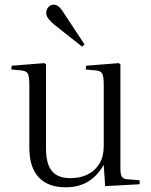

<svg xmlns="http://www.w3.org/2000/svg" viewBox="-20 -784 644 818"><path d="M260 14Q185 14 145 -28.5Q105 -71 105 -155V-422Q105 -457 99 -469.5Q93 -482 71 -484L28 -488L30 -504L169 -515L176 -510V-152Q176 -109 186.5 -81Q197 -53 220 -39Q243 -25 280 -25Q322 -25 354 -41Q386 -57 404 -87.5Q422 -118 422 -162V-422Q422 -457 416 -469.5Q410 -482 388 -484L345 -488L347 -504L486 -515L493 -510V-65Q493 -40 499.5 -30.5Q506 -21 525 -20L575 -16V1L428 9L422 -80H421Q401 -46 376.5 -25.5Q352 -5 323 4.5Q294 14 260 14ZM330 -585 210 -680Q195 -693 186 -704.5Q177 -716 177 -729Q177 -738 181 -746Q185 -754 192 -759Q199 -764 209 -764Q219 -764 227.5 -758Q236 -752 245 -739L340 -595Z"/></svg>

Font: Literata 60pt Light
Style: Regular
Weight: 300
Designer: Latin by Veronika Burian and Jose Scaglione. Greek by Irene Vlachou. Cyrillic by Vera Evstafieva.
Foundry: TypeTogether
Version: Version 3.103;gftools[0.9.29]